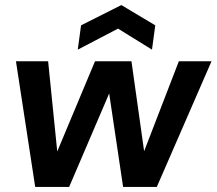

<svg xmlns="http://www.w3.org/2000/svg" viewBox="-20 -738 855 758"><path d="M119 0 43 -496H170L206 -140L355 -496H499L549 -141L686 -496H815L599 0H466L411 -369L253 0ZM287 -542 300 -638 459 -718 593 -638 580 -542 446 -625Z"/></svg>

Font: Host Grotesk
Style: Bold Italic
Weight: 700
Italic angle: -8°
Designer: Doğukan Karapınar
Foundry: Element Type
Version: Version 1.003; ttfautohint (v1.8.4.7-5d5b)